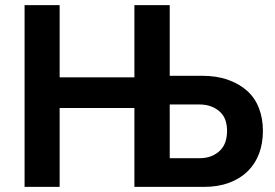

<svg xmlns="http://www.w3.org/2000/svg" viewBox="-20 -730 1075 750"><path d="M76 0V-710H213V-428H505V-710H643V-434H769Q826 -434 870 -418.5Q914 -403 945 -375.5Q976 -348 991.5 -307.5Q1007 -267 1007 -219Q1007 -170 992 -130Q977 -90 947.5 -61Q918 -32 875 -16Q832 0 777 0H505V-308H213V0ZM643 -112H759Q786 -112 806.5 -120.5Q827 -129 841 -143.5Q855 -158 861 -177.5Q867 -197 867 -219Q867 -239 861.5 -257.5Q856 -276 842.5 -290Q829 -304 808 -313Q787 -322 757 -322H643Z"/></svg>

Font: Rising Sun
Style: Bold
Weight: 700
Designer: Matt McInerney, Pablo Impallari, Rodrigo Fuenzalida (Raleway font), Stephen Hutchings (Greek), Cristiano Sobral (main ch
Foundry: The Rising Sun Project Authors
Version: Version 4.327; ttfautohint (v1.8.4.7-5d5b-dirty)